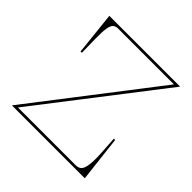

<svg xmlns="http://www.w3.org/2000/svg" viewBox="-181 -868 1028 1028"><g transform="rotate(45 333.0 -354.0)"><path d="M50 0 584 -693H161Q143 -693 132.5 -683.5Q122 -674 117.5 -647.5Q113 -621 114 -570L116 -464H106L80 -708H616L81 -15H520Q539 -15 551 -26.5Q563 -38 567.5 -71Q572 -104 568 -168L562 -260H572L602 0Z"/></g></svg>

Font: Kalnia Thin
Style: Regular
Weight: 100
Version: Version 1.105